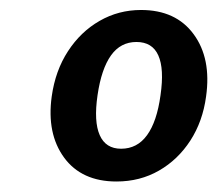

<svg xmlns="http://www.w3.org/2000/svg" viewBox="-20 -752 425 375"><path d="M207.5 -397.5Q139.5 -397.5 105.2 -444.2Q71 -491 81 -563.5Q88 -614 112.8 -652Q137.5 -690 174.5 -711.2Q211.5 -732.5 255.5 -732.5Q323.5 -732.5 358.2 -685.2Q393 -638 382.5 -563.5Q376 -515 351.8 -477.5Q327.5 -440 290.5 -418.8Q253.5 -397.5 207.5 -397.5ZM216.5 -461.5Q248 -461.5 267.2 -488Q286.5 -514.5 293.5 -566Q301 -617.5 289.2 -643.8Q277.5 -670 246.5 -670Q215.5 -670 196.8 -643.8Q178 -617.5 170.5 -566Q163 -514.5 174.8 -488Q186.5 -461.5 216.5 -461.5Z"/></svg>

Font: Public Sans Thin
Style: Bold Italic
Weight: 700
Italic angle: -8°
Version: Version 2.001